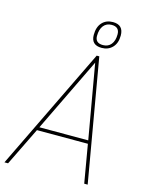

<svg xmlns="http://www.w3.org/2000/svg" viewBox="-160 -994 811 1074"><g transform="rotate(15 246.0 -457.5)"><path d="M-26 0 318 -710H333L456 0H436L398 -221H103L-5 0ZM112 -240H395L320 -670ZM333 -759Q272 -759 272 -818Q272 -864 295.5 -889.5Q319 -915 358 -915Q419 -915 419 -853Q419 -809 395 -784Q371 -759 333 -759ZM336 -776Q366 -776 383 -797Q400 -818 400 -855Q400 -898 355 -898Q325 -898 308 -876.5Q291 -855 291 -817Q291 -776 336 -776Z"/></g></svg>

Font: Georama Thin
Style: Italic
Weight: 100
Italic angle: -9°
Designer: Jean-Baptiste Levee
Foundry: Production Type
Version: Version 1.000